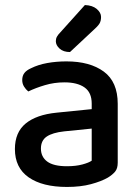

<svg xmlns="http://www.w3.org/2000/svg" viewBox="-20 -725 551 760"><path d="M245 -67Q280 -67 306 -74Q332 -81 343 -89V-216L234 -205Q188 -200 165 -184.5Q142 -169 142 -137Q142 -104 167 -85.5Q192 -67 245 -67ZM243 -482Q336 -482 391 -441.5Q446 -401 446 -314V-81Q446 -58 435.5 -45.5Q425 -33 407 -22Q381 -7 340 4Q299 15 245 15Q148 15 93.5 -23Q39 -61 39 -135Q39 -201 81.5 -236Q124 -271 204 -279L343 -293V-315Q343 -359 314.5 -379Q286 -399 235 -399Q195 -399 158 -388Q121 -377 92 -363Q82 -371 75 -382.5Q68 -394 68 -408Q68 -425 76.5 -436Q85 -447 103 -455Q131 -469 167 -475.5Q203 -482 243 -482ZM316 -705Q346 -704 363 -689.5Q380 -675 380 -658Q380 -641 373 -630.5Q366 -620 349 -605L257 -519Q231 -519 216 -532.5Q201 -546 201 -562Q201 -572 205.5 -580Q210 -588 218 -596Z"/></svg>

Font: Baloo Paaji 2 Medium
Style: Regular
Weight: 500
Designer: Shuchita Grover, Noopur Datye and Ek Type
Foundry: Ek Type
Version: Version 1.640;hotconv 1.0.111;makeotfexe 2.5.65597; ttfautoh